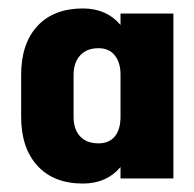

<svg xmlns="http://www.w3.org/2000/svg" viewBox="-20 -755 459 454"><path d="M265 -723H390V-333H265V-360Q232 -321 176 -321Q107 -321 68.5 -363Q30 -405 30 -479V-578Q30 -652 68.5 -693.5Q107 -735 176 -735Q232 -735 265 -696ZM265 -479V-578Q265 -607 251.5 -624Q238 -641 213 -641Q185 -641 169.5 -624Q154 -607 154 -578V-479Q154 -449 169.5 -432.5Q185 -416 213 -416Q238 -416 251.5 -432.5Q265 -449 265 -479Z"/></svg>

Font: Akshar
Style: Bold
Weight: 700
Designer: Tall Chai
Foundry: Tall Chai
Version: Version 1.000